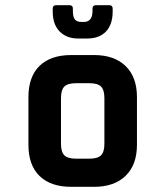

<svg xmlns="http://www.w3.org/2000/svg" viewBox="-20 -723 640 743"><path d="M274 -109H326Q358 -109 371 -122Q384 -135 384 -167V-343Q384 -375 371 -388Q358 -401 326 -401H274Q242 -401 229 -388Q216 -375 216 -343V-167Q216 -135 229 -122Q242 -109 274 -109ZM344 0H256Q176 0 133 -42Q90 -84 90 -163V-347Q90 -426 133 -468Q176 -510 256 -510H344Q422 -510 466 -467.5Q510 -425 510 -347V-163Q510 -85 466 -42.5Q422 0 344 0ZM184 -679V-690Q184 -703 198 -703H248Q262 -703 262 -690V-681Q262 -657 270 -647.5Q278 -638 296 -638H304Q338 -638 338 -681V-690Q338 -703 352 -703H402Q416 -703 416 -690V-679Q416 -628 390 -601Q364 -574 318 -574H282Q238 -574 211 -601Q184 -628 184 -679Z"/></svg>

Font: RajdhaniMono
Style: Bold
Weight: 700
Monospace: yes
Designer: Satya Rajpurohit, Jyotish Sonowal
Foundry: Indian Type Foundry
Version: Version 1.201;PS 1.0;hotconv 1.0.78;makeotf.lib2.5.61930; tt